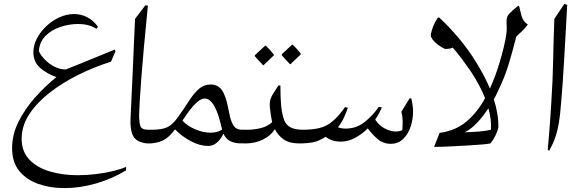

<svg xmlns="http://www.w3.org/2000/svg" viewBox="-20 -735 2997 984"><path d="M626 138Q556 181 473 205Q390 229 310 229Q237 229 176 207.5Q115 186 78.5 141Q42 96 42 24Q42 -45 74.5 -110.5Q107 -176 159 -234.5Q211 -293 269 -340Q222 -356 186.5 -386.5Q151 -417 151 -468Q151 -503 169 -537.5Q187 -572 217 -600.5Q247 -629 284 -646Q321 -663 360 -663Q395 -663 426.5 -647Q458 -631 482 -598L474 -587Q439 -612 379 -612Q336 -612 291 -597.5Q246 -583 214.5 -552.5Q183 -522 179 -473Q188 -453 208.5 -431Q229 -409 257.5 -394Q286 -379 317 -379Q344 -390 404.5 -414Q465 -438 568 -481L572 -473L549 -419Q463 -392 381.5 -351.5Q300 -311 234.5 -260Q169 -209 130 -149.5Q91 -90 91 -24Q91 42 131 83.5Q171 125 236.5 144Q302 163 379 163Q426 163 474 157Q522 151 562.5 141Q603 131 626 120Z M752 0Q691 0 668.5 -29Q646 -58 649 -128Q652 -199 658.5 -330.5Q665 -462 672 -638L725 -708L738 -706Q714 -467 704 -331.5Q694 -196 693 -149Q693 -107 699.5 -88.5Q706 -70 740 -70H768Q780 -70 786.5 -61Q793 -52 793 -40Q793 -26 783 -13Q773 0 752 0Z M1047 13Q1004 13 958 -11.5Q912 -36 877 -72Q847 -31 815.5 -15.5Q784 0 741 0Q713 0 698 -10Q683 -20 683 -33Q683 -47 700.5 -58.5Q718 -70 755 -70Q809 -70 836 -82.5Q863 -95 887 -128Q922 -176 947 -215.5Q972 -255 998.5 -278.5Q1025 -302 1061 -302Q1081 -302 1097.5 -292Q1114 -282 1125 -260Q1139 -232 1145.5 -199Q1152 -166 1159 -136.5Q1166 -107 1179 -88.5Q1192 -70 1220 -70H1252Q1268 -70 1275 -61.5Q1282 -53 1282 -41Q1282 -27 1271.5 -13.5Q1261 0 1244 0Q1230 0 1206.5 -0.5Q1183 -1 1160.5 -11.5Q1138 -22 1125 -50Q1112 -22 1092 -4.5Q1072 13 1047 13ZM920 -124Q918 -120 915 -117Q938 -91 979 -73Q1020 -55 1059 -55Q1095 -55 1118 -71Q1100 -154 1078 -192Q1056 -230 1030 -230Q1012 -230 992.5 -213.5Q973 -197 954.5 -173Q936 -149 920 -124Z M1363 -186Q1361 -211 1366.5 -227.5Q1372 -244 1383 -260Q1394 -276 1407 -297H1417Q1417 -267 1418 -241Q1419 -215 1421 -192Q1426 -147 1436 -120.5Q1446 -94 1469.5 -82Q1493 -70 1535 -70H1538Q1552 -70 1559 -59.5Q1566 -49 1565 -36Q1564 -23 1555.5 -11.5Q1547 0 1529 0H1514Q1462 0 1432.5 -21.5Q1403 -43 1389 -73Q1366 -38 1326 -19Q1286 0 1238 0Q1231 0 1215 -3.5Q1199 -7 1185.5 -15Q1172 -23 1172 -35Q1172 -51 1186 -58.5Q1200 -66 1218 -68Q1236 -70 1248 -70Q1282 -70 1316.5 -78.5Q1351 -87 1375 -109Q1370 -130 1367.5 -150Q1365 -170 1363 -186ZM1466 -406Q1465 -408 1457 -416Q1449 -424 1439.5 -434.5Q1430 -445 1424 -452V-457L1477 -506H1480Q1492 -495 1501.5 -484Q1511 -473 1521 -461V-456L1469 -406ZM1328 -401Q1327 -403 1319 -411Q1311 -419 1301.5 -429.5Q1292 -440 1286 -447V-452L1339 -501H1342Q1354 -490 1363.5 -479Q1373 -468 1383 -456V-451L1331 -401Z M1921 -187 1937 -185Q1924 -153 1903 -122Q1922 -92 1952 -76.5Q1982 -61 2009 -61Q2026 -61 2042 -68Q2044 -95 2043.5 -117.5Q2043 -140 2037 -162L2079 -231H2088Q2097 -192 2097 -163Q2097 -124 2084.5 -86Q2072 -48 2046.5 -23Q2021 2 1982 2Q1943 2 1914 -23.5Q1885 -49 1865 -77Q1835 -47 1799 -28Q1763 -9 1727 -9Q1705 -9 1685 -15Q1665 -21 1649 -34Q1613 -11 1583 -5.5Q1553 0 1517 0H1513Q1484 0 1469.5 -10.5Q1455 -21 1455 -33Q1455 -47 1472.5 -58.5Q1490 -70 1526 -70H1530Q1582 -70 1618 -79Q1654 -88 1684.5 -113.5Q1715 -139 1748 -186L1763 -183Q1755 -159 1742 -131Q1729 -103 1712 -83Q1727 -76 1752 -76Q1806 -76 1848.5 -109.5Q1891 -143 1921 -187Z M2205 17 2233 -54Q2315 -65 2371 -112.5Q2427 -160 2466 -232Q2452 -267 2433.5 -301.5Q2415 -336 2393 -369Q2371 -401 2348 -432Q2325 -463 2300 -491Q2293 -487 2282 -485.5Q2271 -484 2261 -484Q2245 -491 2227 -504Q2209 -517 2197.5 -532Q2186 -547 2188 -560Q2193 -582 2200 -600Q2207 -618 2224 -645H2231Q2282 -598 2331.5 -539Q2381 -480 2421 -415Q2441 -382 2459 -348.5Q2477 -315 2491 -281Q2498 -298 2506 -317Q2517 -342 2529 -378.5Q2541 -415 2552 -455Q2563 -495 2570 -530.5Q2577 -566 2577 -588Q2577 -598 2576.5 -607.5Q2576 -617 2576 -626Q2576 -650 2589.5 -664.5Q2603 -679 2635 -705H2640Q2645 -684 2652.5 -655Q2660 -626 2685 -609Q2666 -584 2651.5 -571.5Q2637 -559 2626 -547Q2607 -473 2590 -416Q2573 -359 2550 -307Q2541 -287 2531.5 -266.5Q2522 -246 2511 -226Q2523 -188 2529 -151Q2535 -114 2534 -80Q2523 -38 2494 0Q2479 3 2450 5.5Q2421 8 2386 10Q2351 12 2315.5 14Q2280 16 2251 17Q2222 18 2207 18ZM2496 -70Q2498 -97 2494.5 -124.5Q2491 -152 2483 -180Q2457 -140 2426.5 -107Q2396 -74 2361 -57Q2400 -58 2436 -61Q2472 -64 2496 -70Z M2887 -710Q2886 -690 2884 -659Q2882 -628 2880 -583Q2875 -492 2871 -425.5Q2867 -359 2863.5 -306Q2860 -253 2855 -200Q2851 -147 2844.5 -107Q2838 -67 2826.5 -33Q2815 1 2794 38L2787 32Q2791 -10 2794 -46.5Q2797 -83 2800 -124.5Q2803 -166 2806 -220Q2813 -325 2815 -429.5Q2817 -534 2821 -638L2872 -715Z"/></svg>

Font: Bona Nova
Style: Italic
Weight: 400
Italic angle: -4°
Designer: Mateusz Machalski
Foundry: Capitalics
Version: Version 4.001; ttfautohint (v1.8.3)